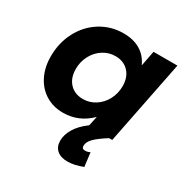

<svg xmlns="http://www.w3.org/2000/svg" viewBox="-175 -691 1033 1065"><g transform="rotate(30 342.0 -158.0)"><path d="M662 -538 555 0H535Q481 34 457 58.5Q433 83 433 107Q433 127 453 127Q470 127 485 119L496 207Q443 228 399 228Q355 228 331 206.5Q307 185 307 147Q307 109 330.5 69.5Q354 30 404 -7L417 -68Q343 6 242 6Q179 6 130.5 -24Q82 -54 55 -108Q28 -162 28 -232Q28 -319 65.5 -390.5Q103 -462 169 -503Q235 -544 315 -544Q379 -544 423 -517.5Q467 -491 490 -440L509 -538ZM456 -287Q456 -344 424 -378Q392 -412 339 -412Q297 -412 261 -389Q225 -366 204 -326.5Q183 -287 183 -241Q183 -183 215 -149Q247 -115 300 -115Q342 -115 378 -138Q414 -161 435 -200.5Q456 -240 456 -287Z"/></g></svg>

Font: Gontserrat SemiBold
Style: Italic
Weight: 600
Italic angle: -11.3°
Designer: Julieta Ulanovsky
Foundry: Julieta Ulanovsky
Version: Version 6.001